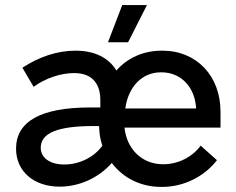

<svg xmlns="http://www.w3.org/2000/svg" viewBox="-20 -726 925 754"><path d="M483 -560 557 -706H460L404 -560ZM214 7C289 7 365 -25 419 -86C463 -28 531 8 613 8H617C702 8 783 -33 832 -97L768 -154C736 -110 680 -81 622 -81H620C538 -81 478 -140 469 -224V-225H846V-287C846 -428 752 -527 618 -527H615C542 -527 480 -498 437 -449C407 -500 350 -527 277 -527C206 -527 135 -504 68 -460L112 -385C158 -419 219 -439 271 -439C337 -439 372 -403 374 -338C374 -333 374 -311 374 -304H334C140 -304 43 -249 43 -142C43 -53 113 7 214 7ZM472 -300C484 -386 538 -442 612 -442H614C690 -442 745 -385 750 -302V-300ZM382 -154C350 -109 292 -80 233 -80C176 -80 140 -106 140 -146C140 -203 205 -231 347 -231H369C370 -220 370 -212 371 -203C373 -185 377 -169 382 -154Z"/></svg>

Font: Fixel Text Medium
Style: Regular
Weight: 500
Width: 4
Designer: AlfaBravo + MacPaw
Foundry: Kyrylo Tkachov, Marchela Mozhyna, Serhii Makarenko, Maria Weinstein, Zakhar Kryvoshyya
Version: Version 1.211